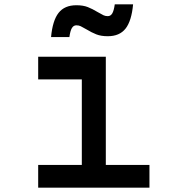

<svg xmlns="http://www.w3.org/2000/svg" viewBox="-20 -860 790 880"><path d="M465 -600V-104H665V0H155V-104H355V-496H155V-600ZM330 -836Q361 -836 382.5 -827.5Q404 -819 427 -805Q446 -794 454.5 -790Q463 -786 474 -786Q487 -786 494.5 -798.5Q502 -811 506 -840H590Q583 -764 555.5 -729Q528 -694 474 -694Q443 -694 421.5 -702.5Q400 -711 377 -725Q358 -736 349.5 -740Q341 -744 330 -744Q317 -744 309.5 -731.5Q302 -719 298 -690H214Q221 -766 248.5 -801Q276 -836 330 -836Z"/></svg>

Font: Martian Mono Custom sWd Rg
Style: Regular
Weight: 400
Width: 6
Monospace: yes
Designer: Alex Havermale
Foundry: Evil Martians
Version: Version 1.000